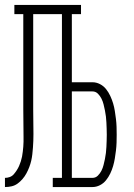

<svg xmlns="http://www.w3.org/2000/svg" viewBox="-20 -755 540 775"><path d="M0 0V-37Q10 -37 19.5 -40.5Q29 -44 35.5 -51.5Q42 -59 47.5 -67.5Q53 -76 57 -85Q61 -94 64 -103.5Q67 -113 69 -123Q71 -133 72 -143Q73 -153 74 -163Q75 -173 75 -183Q75 -193 75 -203Q75 -231 74.5 -259Q74 -287 74 -315V-698H38V-735H307V-698H270V-423H353Q369 -423 383.5 -415.5Q398 -408 408 -395.5Q418 -383 425 -368Q432 -353 436.5 -338Q441 -323 443.5 -307Q446 -291 448 -275Q450 -259 450.5 -243Q451 -227 451 -211Q451 -195 450.5 -179Q450 -163 448 -147Q446 -131 443.5 -115.5Q441 -100 436.5 -84.5Q432 -69 425 -54.5Q418 -40 408 -27.5Q398 -15 383.5 -7.5Q369 0 353 0H193V-37H230V-698H114V-315Q114 -290 114.5 -264.5Q115 -239 115 -214Q115 -200 114.5 -186.5Q114 -173 113 -159.5Q112 -146 110.5 -132.5Q109 -119 106 -106Q103 -93 98 -80Q93 -67 86.5 -55Q80 -43 71 -32.5Q62 -22 51 -14Q40 -6 27 -3Q14 0 0 0ZM270 -37H353Q366 -37 375 -46Q384 -55 389.5 -66Q395 -77 398 -89Q401 -101 403.5 -113Q406 -125 407.5 -137.5Q409 -150 409.5 -162Q410 -174 410.5 -186.5Q411 -199 411 -211Q411 -224 410.5 -236Q410 -248 409.5 -260.5Q409 -273 407.5 -285Q406 -297 403.5 -309.5Q401 -322 398 -334Q395 -346 389.5 -357Q384 -368 375 -377Q366 -386 353 -386H270Z"/></svg>

Font: Iosevka Slab Extralight
Style: Regular
Weight: 200
Monospace: yes
Designer: Belleve Invis
Foundry: Belleve Invis
Version: Version 11.1.1; ttfautohint (v1.8.3)